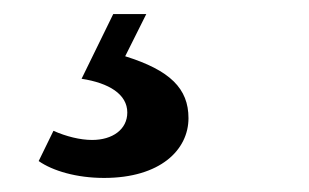

<svg xmlns="http://www.w3.org/2000/svg" viewBox="-20 -21 440 273"><path d="M96 91C135 97 161 113 161 139C161 163 140 178 111 178C94 178 74 173 56 165L35 208C55 222 89 232 128 232C208 232 248 192 248 147C248 105 222 79 158 59L188 -1H141Z"/></svg>

Font: Source Serif Pro Black
Style: Italic
Weight: 900
Italic angle: -12°
Designer: Frank Grießhammer
Foundry: Adobe Systems Incorporated
Version: Version 3.001;hotconv 1.0.111;makeotfexe 2.5.65597